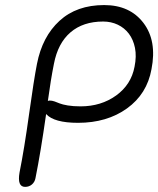

<svg xmlns="http://www.w3.org/2000/svg" viewBox="-20 -771 625 758"><path d="M79.1 -33.2Q47.4 -33.2 57.1 -89.8Q75.7 -182.6 94.7 -319.8Q113.8 -457 126 -519Q147 -626.5 214.8 -688.7Q282.7 -751 391.1 -751Q492.7 -751 546.4 -680.4Q600.1 -609.9 578.1 -498Q560.5 -399.9 481.4 -343Q402.3 -286.1 288.1 -286.1Q193.4 -286.1 162.1 -320.8Q140.6 -169.9 120.1 -67.9Q117.2 -52.2 106 -42.7Q94.7 -33.2 79.1 -33.2ZM176.8 -374Q185.5 -374 195.8 -370.4Q206.1 -366.7 216.1 -362.5Q226.1 -358.4 247.6 -354.7Q269 -351.1 297.9 -351.1Q378.9 -351.1 438.5 -394Q498 -437 511.2 -507.8Q519.5 -548.8 512.9 -581.8Q506.3 -614.7 488.8 -637.9Q471.2 -661.1 444.8 -673.6Q418.5 -686 387.2 -686Q308.1 -686 258.3 -643.3Q208.5 -600.6 192.9 -519Q180.2 -455.6 168.9 -372.1Q170.9 -374 176.8 -374Z"/></svg>

Font: Shantell Sans Bouncy
Style: Italic
Weight: 300
Italic angle: -11.31°
Designer: Stephen Nixon, Anya Danilova, Shantell Martin
Foundry: Arrow Type
Version: Version 1.006;[9816181b4]